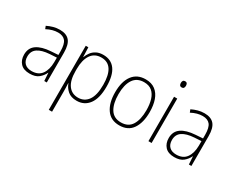

<svg xmlns="http://www.w3.org/2000/svg" viewBox="-120 -1236 2432 1981"><g transform="rotate(30 1095.5 -245.5)"><path d="M238 -539Q316 -539 353.5 -495.5Q391 -452 391 -355V0H361L355 -94H353Q334 -52 296.5 -21Q259 10 190 10Q117 10 80.5 -30Q44 -70 44 -133Q44 -212 102 -252.5Q160 -293 267 -300L353 -306V-349Q353 -434 324.5 -469.5Q296 -505 236 -505Q204 -505 171 -496Q138 -487 102 -468L89 -501Q123 -518 160.5 -528.5Q198 -539 238 -539ZM270 -269Q180 -263 131.5 -230.5Q83 -198 83 -133Q83 -80 112.5 -51.5Q142 -23 195 -23Q275 -23 313.5 -76.5Q352 -130 353 -219V-274Z M756 -539Q849 -539 898 -471.5Q947 -404 947 -269Q947 -132 894.5 -61Q842 10 750 10Q682 10 643 -24.5Q604 -59 589 -104H586Q589 -55 589 -1V234H550V-529H581L585 -415H587Q599 -448 620 -476Q641 -504 674.5 -521.5Q708 -539 756 -539ZM752 -505Q672 -505 630.5 -444Q589 -383 589 -277V-251Q589 -139 631 -82Q673 -25 747 -25Q821 -25 864.5 -84.5Q908 -144 908 -269Q908 -385 869.5 -445Q831 -505 752 -505Z M1464 -265Q1464 -139 1413 -64.5Q1362 10 1258 10Q1157 10 1104.5 -64.5Q1052 -139 1052 -266Q1052 -395 1106 -467Q1160 -539 1261 -539Q1331 -539 1376 -504.5Q1421 -470 1442.5 -408.5Q1464 -347 1464 -265ZM1092 -266Q1092 -154 1132.5 -89.5Q1173 -25 1258 -25Q1345 -25 1385 -89Q1425 -153 1425 -265Q1425 -336 1408.5 -390Q1392 -444 1356 -474.5Q1320 -505 1261 -505Q1176 -505 1134 -442Q1092 -379 1092 -266Z M1621 -725Q1639 -725 1645.5 -714.5Q1652 -704 1652 -688Q1652 -672 1645 -661.5Q1638 -651 1621 -651Q1605 -651 1598 -661.5Q1591 -672 1591 -688Q1591 -704 1598 -714.5Q1605 -725 1621 -725ZM1640 -529V0H1602V-529Z M1961 -539Q2039 -539 2076.5 -495.5Q2114 -452 2114 -355V0H2084L2078 -94H2076Q2057 -52 2019.5 -21Q1982 10 1913 10Q1840 10 1803.5 -30Q1767 -70 1767 -133Q1767 -212 1825 -252.5Q1883 -293 1990 -300L2076 -306V-349Q2076 -434 2047.5 -469.5Q2019 -505 1959 -505Q1927 -505 1894 -496Q1861 -487 1825 -468L1812 -501Q1846 -518 1883.5 -528.5Q1921 -539 1961 -539ZM1993 -269Q1903 -263 1854.5 -230.5Q1806 -198 1806 -133Q1806 -80 1835.5 -51.5Q1865 -23 1918 -23Q1998 -23 2036.5 -76.5Q2075 -130 2076 -219V-274Z"/></g></svg>

Font: Noto Sans Ethiopic SemiCondensed ExtraLight
Style: Regular
Weight: 200
Width: 4
Designer: Monotype Design Team
Foundry: Monotype Imaging Inc.
Version: Version 2.102; ttfautohint (v1.8.4.7-5d5b)